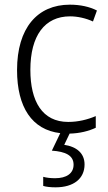

<svg xmlns="http://www.w3.org/2000/svg" viewBox="-20 -562 462 822"><path d="M342 142C342 94 308 66 255 58L278 10C322 9 360 -1 390 -15V-65C355 -50 315 -40 272 -40C161 -40 110 -128 110 -263C110 -409 171 -492 280 -492C312 -492 348 -484 378 -470L395 -517C364 -533 324 -542 279 -542C140 -542 53 -442 53 -262C53 -103 117 -6 238 8L202 83C260 87 295 103 295 143C295 181 264 201 216 201C197 201 179 199 165 195V234C178 238 197 240 218 240C295 240 342 203 342 142Z"/></svg>

Font: Noto Sans Ethiopic SemiCondensed Light
Style: Regular
Weight: 300
Width: 4
Designer: Monotype Design Team
Foundry: Monotype Imaging Inc.
Version: Version 2.102